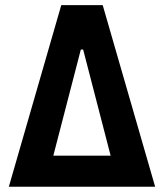

<svg xmlns="http://www.w3.org/2000/svg" viewBox="-20 -713 626 733"><path d="M13.7 0 213.9 -693.4H372.1L572.3 0H433.1L297.4 -523.9H288.6L152.8 0ZM85.4 0V-118.7H495.6V0Z"/></svg>

Font: Cascadia Code
Style: Regular
Weight: 400
Monospace: yes
Designer: Aaron Bell
Foundry: Saja Typeworks
Version: Version 2106.017